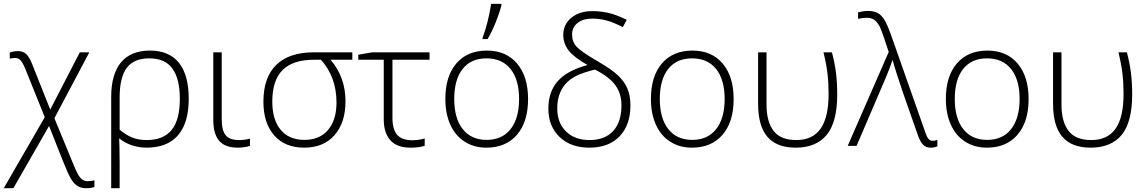

<svg xmlns="http://www.w3.org/2000/svg" viewBox="-29 -769 6048 1012"><path d="M64.9 -499.5Q83 -499.5 95.7 -493.2Q108.4 -486.8 118.4 -473.6Q128.4 -460.4 137.5 -438.5Q146.5 -416.5 235.8 -191.4L391.6 -493.2H441.9L257.8 -146L345.7 67.9Q370.1 128.9 381.3 148.7Q392.6 168.5 404.5 177.2Q416.5 186 432.6 186Q451.7 186 468.8 181.6V216.3Q452.1 223.1 425.3 223.1Q398.9 223.1 380.6 211.9Q362.3 200.7 347.2 177Q332 153.3 306.6 89.4L229.5 -105L41.5 223.1H-9.3L207 -151.4L104 -406.7Q91.8 -437 79.8 -450.2Q67.9 -463.4 52.2 -463.4Q39.1 -463.4 22.5 -460V-492.2Q43 -499.5 64.9 -499.5Z M965.8 -248Q965.8 -121.6 909.4 -56.2Q853 9.3 743.2 9.3Q705.1 9.3 667.2 -2.9Q629.4 -15.1 600.1 -39.1H599.1L600.6 3.4L601.6 88.4V223.1H557.1V-257.3Q557.1 -378.4 608.9 -440.4Q660.6 -502.4 761.7 -502.4Q862.3 -502.4 914.1 -438Q965.8 -373.5 965.8 -248ZM757.8 -461.4Q676.8 -461.4 639.2 -411.4Q601.6 -361.3 601.6 -255.4V-85.9Q632.8 -58.6 666.5 -44.7Q700.2 -30.8 744.1 -30.8Q832.5 -30.8 875.7 -84Q918.9 -137.2 918.9 -248Q918.9 -353 880.1 -407.2Q841.3 -461.4 757.8 -461.4Z M1139.6 -493.2V-142.1Q1139.6 -81.1 1160.9 -55.9Q1182.1 -30.8 1230 -30.8Q1259.3 -30.8 1288.6 -38.1V0Q1279.3 3.4 1260.7 6.3Q1242.2 9.3 1225.6 9.3Q1156.7 9.3 1126 -27.1Q1095.2 -63.5 1095.2 -137.2V-493.2Z M1792 -234.9Q1792 -122.1 1734.1 -56.4Q1676.3 9.3 1573.7 9.3Q1473.1 9.3 1416.3 -55.4Q1359.4 -120.1 1359.4 -232.9Q1359.4 -360.8 1427 -427Q1494.6 -493.2 1625 -493.2H1828.1V-454.1H1712.9Q1792 -363.3 1792 -234.9ZM1406.2 -232.9Q1406.2 -138.2 1450.2 -85Q1494.1 -31.7 1575.7 -31.7Q1655.8 -31.7 1700.2 -84.2Q1744.6 -136.7 1744.6 -228.5Q1744.6 -363.3 1662.6 -454.1H1626.5Q1515.1 -454.1 1460.7 -400.1Q1406.2 -346.2 1406.2 -232.9Z M2234.9 -493.2V-454.1H2039.6V-147Q2039.6 -87.4 2064.2 -58.6Q2088.9 -29.8 2143.6 -29.8Q2177.7 -29.8 2209.5 -39.1V-1Q2184.1 9.3 2133.3 9.3Q2064 9.3 2028.8 -29.3Q1993.7 -67.9 1993.7 -141.1V-454.1H1859.4V-480.5L1932.6 -493.2Z M2754.4 -247.1Q2754.4 -126.5 2695.8 -58.6Q2637.2 9.3 2534.7 9.3Q2469.7 9.3 2420.2 -22.2Q2370.6 -53.7 2344.5 -112.1Q2318.4 -170.4 2318.4 -247.1Q2318.4 -367.7 2376.7 -435.1Q2435.1 -502.4 2537.1 -502.4Q2638.7 -502.4 2696.5 -434.1Q2754.4 -365.7 2754.4 -247.1ZM2365.2 -247.1Q2365.2 -145.5 2409.9 -88.6Q2454.6 -31.7 2536.1 -31.7Q2617.7 -31.7 2662.4 -88.6Q2707 -145.5 2707 -247.1Q2707 -349.1 2662.1 -405.3Q2617.2 -461.4 2535.2 -461.4Q2453.6 -461.4 2409.4 -405.5Q2365.2 -349.6 2365.2 -247.1ZM2514.6 -569.8Q2527.8 -604 2540.5 -653.6Q2553.2 -703.1 2559.6 -748.5H2613.8V-741.2Q2605.5 -706.1 2585 -654.3Q2564.5 -602.5 2541 -563H2514.6Z M3067.9 -426.3Q2996.1 -466.8 2968 -503.2Q2939.9 -539.6 2939.9 -585Q2939.9 -640.1 2982.4 -675.3Q3024.9 -710.4 3092.3 -710.4Q3136.2 -710.4 3177.2 -701.2Q3218.3 -691.9 3274.4 -664.6L3253.9 -626Q3203.1 -651.9 3167 -661.4Q3130.9 -670.9 3093.3 -670.9Q3043.9 -670.9 3015.1 -647.9Q2986.3 -625 2986.3 -586.9Q2986.3 -548.8 3010.3 -522.7Q3034.2 -496.6 3118.2 -447.8Q3193.4 -404.3 3227.5 -372.3Q3261.7 -340.3 3277.8 -302.7Q3293.9 -265.1 3293.9 -213.4Q3293.9 -109.9 3236.6 -50.3Q3179.2 9.3 3077.6 9.3Q2979 9.3 2920.2 -47.4Q2861.3 -104 2861.3 -196.8Q2861.3 -285.2 2910.9 -341.3Q2960.4 -397.5 3067.9 -426.3ZM3246.6 -214.4Q3246.6 -275.9 3214.6 -319.8Q3182.6 -363.8 3106.9 -402.3Q3040 -385.7 3006.1 -367.9Q2972.2 -350.1 2951.4 -326.2Q2930.7 -302.2 2919.4 -270.5Q2908.2 -238.8 2908.2 -196.8Q2908.2 -121.6 2954.3 -76.2Q3000.5 -30.8 3078.6 -30.8Q3158.7 -30.8 3202.6 -78.1Q3246.6 -125.5 3246.6 -214.4Z M3837.9 -247.1Q3837.9 -126.5 3779.3 -58.6Q3720.7 9.3 3618.2 9.3Q3553.2 9.3 3503.7 -22.2Q3454.1 -53.7 3428 -112.1Q3401.9 -170.4 3401.9 -247.1Q3401.9 -367.7 3460.2 -435.1Q3518.6 -502.4 3620.6 -502.4Q3722.2 -502.4 3780 -434.1Q3837.9 -365.7 3837.9 -247.1ZM3448.7 -247.1Q3448.7 -145.5 3493.4 -88.6Q3538.1 -31.7 3619.6 -31.7Q3701.2 -31.7 3745.8 -88.6Q3790.5 -145.5 3790.5 -247.1Q3790.5 -349.1 3745.6 -405.3Q3700.7 -461.4 3618.7 -461.4Q3537.1 -461.4 3492.9 -405.5Q3448.7 -349.6 3448.7 -247.1Z M4164.6 9.3Q4065.4 9.3 4016.1 -47.6Q3966.8 -104.5 3966.8 -223.1V-493.2H4011.2V-218.3Q4011.2 -127 4048.6 -78.9Q4085.9 -30.8 4168.5 -30.8Q4253.9 -30.8 4296.1 -90.6Q4338.4 -150.4 4338.4 -273.9Q4338.4 -331.5 4332.5 -381.3Q4326.7 -431.2 4311.5 -493.2H4356Q4370.1 -440.4 4377 -387.9Q4383.8 -335.4 4383.8 -270.5Q4383.8 -126 4328.6 -58.3Q4273.4 9.3 4164.6 9.3Z M4439 0 4655.3 -495.1 4630.4 -569.8Q4614.3 -618.7 4603 -637.5Q4591.8 -656.2 4576.9 -665.8Q4562 -675.3 4540 -675.3Q4520 -675.3 4493.7 -669.9V-703.6Q4522.5 -711.4 4545.4 -711.4Q4576.2 -711.4 4596.2 -700.9Q4616.2 -690.4 4631.6 -666.3Q4647 -642.1 4668.5 -582L4850.1 -65.9Q4856.9 -46.4 4865.2 -36.6Q4873.5 -26.9 4886.2 -26.9Q4900.4 -26.9 4911.6 -31.7V2Q4897.9 9.3 4876 9.3Q4852.5 9.3 4837.4 -5.4Q4822.3 -20 4810.1 -53.2L4732.4 -274.9Q4689 -401.9 4676.3 -451.2H4674.8Q4660.2 -408.2 4639.9 -359.6Q4619.6 -311 4485.8 0Z M5392.6 -247.1Q5392.6 -126.5 5334 -58.6Q5275.4 9.3 5172.9 9.3Q5107.9 9.3 5058.3 -22.2Q5008.8 -53.7 4982.7 -112.1Q4956.5 -170.4 4956.5 -247.1Q4956.5 -367.7 5014.9 -435.1Q5073.2 -502.4 5175.3 -502.4Q5276.9 -502.4 5334.7 -434.1Q5392.6 -365.7 5392.6 -247.1ZM5003.4 -247.1Q5003.4 -145.5 5048.1 -88.6Q5092.8 -31.7 5174.3 -31.7Q5255.9 -31.7 5300.5 -88.6Q5345.2 -145.5 5345.2 -247.1Q5345.2 -349.1 5300.3 -405.3Q5255.4 -461.4 5173.3 -461.4Q5091.8 -461.4 5047.6 -405.5Q5003.4 -349.6 5003.4 -247.1Z M5719.2 9.3Q5620.1 9.3 5570.8 -47.6Q5521.5 -104.5 5521.5 -223.1V-493.2H5565.9V-218.3Q5565.9 -127 5603.3 -78.9Q5640.6 -30.8 5723.1 -30.8Q5808.6 -30.8 5850.8 -90.6Q5893.1 -150.4 5893.1 -273.9Q5893.1 -331.5 5887.2 -381.3Q5881.3 -431.2 5866.2 -493.2H5910.6Q5924.8 -440.4 5931.6 -387.9Q5938.5 -335.4 5938.5 -270.5Q5938.5 -126 5883.3 -58.3Q5828.1 9.3 5719.2 9.3Z"/></svg>

Font: Bpm'online Open Sans Light
Style: Regular
Weight: 300
Foundry: Ascender Corporation
Version: Version 1.10